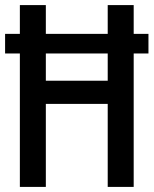

<svg xmlns="http://www.w3.org/2000/svg" viewBox="-20 -734 603 754"><path d="M58 0H160V-326H403V0H505V-524H563V-601H505V-714H403V-601H160V-714H58V-601H0V-524H58ZM160 -417V-524H403V-417Z"/></svg>

Font: Noto Sans Mono SemiCondensed Medium
Style: Regular
Weight: 500
Width: 4
Designer: Monotype Design Team
Foundry: Monotype Imaging Inc.
Version: Version 2.014